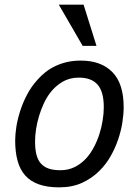

<svg xmlns="http://www.w3.org/2000/svg" viewBox="-20 -786 594 821"><path d="M44.9 -185.1Q44.9 -211.4 50 -244.1Q55.2 -276.9 66.4 -311.8Q77.6 -346.7 95.5 -380.9Q113.3 -415 139.2 -443.8Q155.3 -462.4 174.6 -477.5Q193.8 -492.7 217 -503.7Q240.2 -514.6 267.1 -520.8Q293.9 -526.9 325.2 -526.9Q412.6 -526.9 460.7 -477.5Q508.8 -428.2 508.8 -328.1Q508.8 -297.9 503.2 -262Q497.6 -226.1 485.1 -189.5Q472.7 -152.8 452.9 -117.9Q433.1 -83 404.8 -55.2Q373 -23.4 330.8 -4.2Q288.6 15.1 232.9 15.1Q181.6 15.1 145.8 2.2Q109.9 -10.7 87.6 -35.9Q65.4 -61 55.2 -98.4Q44.9 -135.7 44.9 -185.1ZM129.9 -180.2Q129.9 -148.4 135.7 -125.2Q141.6 -102.1 154.5 -87.2Q167.5 -72.3 188 -65.2Q208.5 -58.1 237.8 -58.1Q272.9 -58.1 301 -72.5Q329.1 -86.9 351.1 -111.8Q368.2 -131.3 381.8 -157.2Q395.5 -183.1 404.8 -211.9Q414.1 -240.7 418.9 -270.8Q423.8 -300.8 423.8 -328.1Q423.8 -393.1 397.7 -423.6Q371.6 -454.1 316.9 -454.1Q277.3 -454.1 246.6 -435.8Q215.8 -417.5 193.8 -388.2Q178.7 -368.2 167 -342.8Q155.3 -317.4 147 -290Q138.7 -262.7 134.3 -234.4Q129.9 -206.1 129.9 -180.2ZM333.5 -589.8 231.4 -766.1H337.4L392.6 -589.8Z"/></svg>

Font: Clear Sans
Style: Italic
Weight: 400
Italic angle: -12°
Foundry: Intel Corporation
Version: Version 1.00